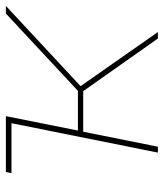

<svg xmlns="http://www.w3.org/2000/svg" viewBox="28 -585 557 653"><g transform="rotate(-90 306.5 -258.5)"><path d="M340 -263 524 0H502L323 -254H185L134 0H114L214 -498H44L48 -517H238L189 -272H324L587 -517H613Z"/></g></svg>

Font: Montserrat Alternates Thin
Style: Italic
Weight: 250
Italic angle: -11.3°
Designer: Julieta Ulanovsky
Foundry: Julieta Ulanovsky
Version: Version 7.200